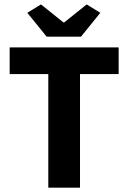

<svg xmlns="http://www.w3.org/2000/svg" viewBox="-20 -872 596 892"><path d="M204.4 0V-528H24.9V-651.8H531.2V-528H351.7V0ZM196.6 -701.8 106.9 -812.5 170.4 -851.5 274.5 -768H278.5L382.6 -851.5L446 -812.5L356.4 -701.8Z"/></svg>

Font: Source Sans Variable
Style: Regular
Weight: 200
Designer: Paul D. Hunt
Foundry: Adobe Systems Incorporated
Version: Version 3.006;hotconv 1.0.111;makeotfexe 2.5.65597